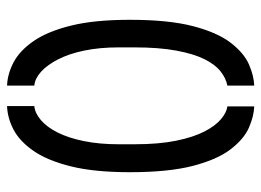

<svg xmlns="http://www.w3.org/2000/svg" viewBox="-118 -621 739 543"><g transform="rotate(-90 251.5 -349.5)"><path d="M281 0V-76Q302 -80 321.5 -95.5Q341 -111 356 -141.5Q371 -172 380 -221Q389 -270 389 -339V-383Q389 -437 380 -480.5Q371 -524 355 -555Q339 -586 320 -603Q301 -620 281 -622V-699Q313 -698 346 -681Q379 -664 406.5 -624.5Q434 -585 450.5 -518.5Q467 -452 467 -352Q467 -242 449 -173Q431 -104 402 -66.5Q373 -29 341 -15Q309 -1 281 0ZM222 0Q194 -1 162 -15Q130 -29 101 -66.5Q72 -104 54 -173Q36 -242 36 -352Q36 -452 52.5 -518.5Q69 -585 96.5 -624.5Q124 -664 157 -681Q190 -698 223 -699V-622Q203 -620 183.5 -603.5Q164 -587 148.5 -556.5Q133 -526 124 -482Q115 -438 115 -383V-339Q115 -270 125 -221Q135 -172 151 -141Q167 -110 186 -94Q205 -78 222 -76Z"/></g></svg>

Font: Stick No Bills ExtraLight
Style: Regular
Weight: 400
Version: Version 2.000